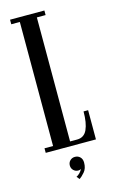

<svg xmlns="http://www.w3.org/2000/svg" viewBox="-132 -751 583 975"><g transform="rotate(-15 159.5 -263.5)"><path d="M27.5 0V-24H72.5V-676H27.5V-700H208V-676H162V-24H199Q236 -24 251.8 -58.5Q267.5 -93 267.5 -153.5H291.5V0ZM159.5 173 147 158Q156 154 165.8 144.2Q175.5 134.5 178 125Q173 129.5 164.5 129.5Q149.5 129.5 139.2 119.2Q129 109 129 94Q129 78.5 139.5 68.2Q150 58 165 58Q181.5 58 192.2 68.8Q203 79.5 203 98Q203 129 187 147.2Q171 165.5 159.5 173Z"/></g></svg>

Font: Imbue 50pt Medium
Style: Regular
Weight: 500
Designer: Tyler Finck
Foundry: Etcetera Type Company
Version: Version 1.102; ttfautohint (v1.8.3)